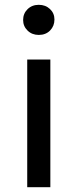

<svg xmlns="http://www.w3.org/2000/svg" viewBox="-20 -777 323 797"><path d="M93 0V-530H189V0ZM141 -632Q113 -632 94.5 -650Q76 -668 76 -694Q76 -721 94.5 -739Q113 -757 141 -757Q169 -757 187.5 -739.5Q206 -722 206 -696Q206 -669 188 -650.5Q170 -632 141 -632Z"/></svg>

Font: MOST Montserrat Medium
Style: Regular
Weight: 500
Designer: Julieta Ulanovsky
Foundry: Julieta Ulanovsky
Version: Version 8.000;March 11, 2024;FontCreator 15.0.0.2926 64-bit